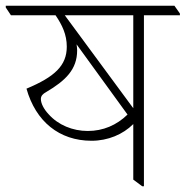

<svg xmlns="http://www.w3.org/2000/svg" viewBox="-47 -642 645 667"><path d="M271 -153C328 -153 380 -175 416 -211V-18L447 5H453V-589H578V-595L559 -622H-27V-616L-9 -589H146C169 -555 185 -522 185 -480C185 -414 143 -375 45 -334C77 -220 159 -153 271 -153ZM178 -589H416V-266ZM122 -245C105 -263 95 -283 95 -298C95 -309 102 -316 113 -322C181 -362 221 -401 221 -467C221 -474 220 -481 219 -488L396 -244C358 -207 311 -187 258 -187C205 -187 155 -208 122 -245Z"/></svg>

Font: Noto Serif Devanagari ExtraLight
Style: Regular
Weight: 200
Designer: Universal Thirst, Indian Type Foundry and the Monotype Design Team
Foundry: Monotype Imaging Inc.
Version: Version 2.004